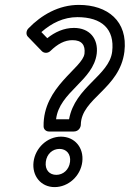

<svg xmlns="http://www.w3.org/2000/svg" viewBox="-20 -727 530 784"><path d="M209 -240C222 -352 361 -397 375 -508C382 -569 346 -613 282 -613C241 -613 204 -596 173 -571L149 -596C191 -633 240 -657 296 -657C395 -657 449 -609 438 -516C426 -418 286 -373 262 -240ZM158 -211C158 -199 168 -190 180 -190H281C302 -190 310 -208 310 -218C312 -326 469 -364 488 -516C503 -641 419 -707 302 -707C220 -707 149 -666 96 -611C87 -602 85 -586 94 -577L151 -518C160 -509 176 -509 186 -519C216 -548 244 -563 276 -563C314 -563 329 -543 325 -508C318 -449 155 -373 158 -211ZM167 -66C171 -99 195 -119 223 -119C251 -119 270 -98 266 -66C262 -34 238 -13 210 -13C182 -13 163 -33 167 -66ZM117 -66C110 -9 147 37 203 37C259 37 309 -8 316 -66C323 -124 285 -169 229 -169C173 -169 124 -123 117 -66Z"/></svg>

Font: Falling Sky
Style: OuObl
Weight: 400
Designer: Paul D. Hunt
Foundry: Adobe Systems Incorporated
Version: Version 1.02